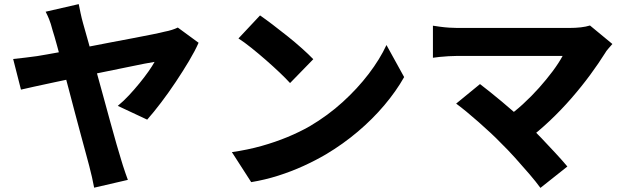

<svg xmlns="http://www.w3.org/2000/svg" viewBox="-20 -843 3040 934"><path d="M363 -823Q367 -803 372 -779Q377 -755 384 -730Q396 -689 411.5 -632.5Q427 -576 445 -510.5Q463 -445 481.5 -378Q500 -311 516.5 -250Q533 -189 547 -141Q561 -93 569 -67Q572 -56 578 -37.5Q584 -19 590.5 0Q597 19 602 32L438 70Q434 48 427.5 19Q421 -10 414 -36Q408 -58 397.5 -97.5Q387 -137 373 -188Q359 -239 344 -296.5Q329 -354 313.5 -412.5Q298 -471 283.5 -525Q269 -579 257 -623Q245 -667 236 -695Q227 -730 218.5 -750.5Q210 -771 202 -786ZM946 -635Q929 -596 899.5 -546.5Q870 -497 835 -444.5Q800 -392 763.5 -344Q727 -296 696 -261L553 -328Q581 -351 607.5 -379.5Q634 -408 658.5 -438Q683 -468 702 -495Q721 -522 732 -542Q718 -540 681.5 -533Q645 -526 593 -515Q541 -504 480.5 -492Q420 -480 359.5 -467Q299 -454 243.5 -442.5Q188 -431 146 -421.5Q104 -412 82 -407L44 -556Q74 -559 102 -562.5Q130 -566 160 -570Q174 -572 210 -578.5Q246 -585 296 -594Q346 -603 403.5 -614.5Q461 -626 519.5 -637Q578 -648 630.5 -658Q683 -668 722.5 -676Q762 -684 781 -689Q798 -692 815.5 -697.5Q833 -703 845 -709Z M1245 -768Q1271 -750 1306 -723.5Q1341 -697 1378.5 -667Q1416 -637 1449 -607.5Q1482 -578 1504 -555L1391 -439Q1371 -461 1340.5 -490Q1310 -519 1274 -550.5Q1238 -582 1203 -610Q1168 -638 1140 -656ZM1108 -103Q1185 -114 1252.5 -133Q1320 -152 1379 -176.5Q1438 -201 1487 -229Q1575 -281 1647 -346.5Q1719 -412 1773.5 -483.5Q1828 -555 1860 -624L1946 -468Q1907 -399 1849.5 -331Q1792 -263 1720.5 -202.5Q1649 -142 1567 -93Q1516 -63 1457 -36Q1398 -9 1333.5 11.5Q1269 32 1202 43Z M2959 -629Q2948 -616 2938.5 -605.5Q2929 -595 2923 -584Q2893 -536 2851.5 -479.5Q2810 -423 2760 -365.5Q2710 -308 2655 -256Q2600 -204 2544 -162L2434 -265Q2481 -297 2523.5 -336Q2566 -375 2602.5 -416Q2639 -457 2668.5 -496.5Q2698 -536 2717 -571Q2698 -571 2665.5 -571Q2633 -571 2591.5 -571Q2550 -571 2504.5 -571Q2459 -571 2413 -571Q2367 -571 2326.5 -571Q2286 -571 2254.5 -571Q2223 -571 2205 -571Q2185 -571 2161.5 -569.5Q2138 -568 2117.5 -566Q2097 -564 2086 -562V-718Q2099 -716 2120.5 -713Q2142 -710 2165 -708.5Q2188 -707 2205 -707Q2219 -707 2250 -707Q2281 -707 2322.5 -707Q2364 -707 2412 -707Q2460 -707 2509 -707Q2558 -707 2604 -707Q2650 -707 2687 -707Q2724 -707 2748 -707Q2812 -707 2850 -719ZM2416 -148Q2394 -171 2366.5 -196.5Q2339 -222 2308.5 -249Q2278 -276 2250 -299Q2222 -322 2199 -339L2315 -434Q2336 -418 2363.5 -396Q2391 -374 2421.5 -348.5Q2452 -323 2483.5 -295.5Q2515 -268 2544 -240Q2578 -209 2613.5 -171.5Q2649 -134 2682 -98.5Q2715 -63 2740 -33L2609 71Q2588 42 2555 3.5Q2522 -35 2485.5 -75.5Q2449 -116 2416 -148Z"/></svg>

Font: Noto Sans SC ExtraBold
Style: Regular
Weight: 800
Designer: Ryoko NISHIZUKA 西塚涼子 (kana, bopomofo & ideographs); Paul D. Hunt (Latin, Greek & Cyrillic); Sandoll Communications 산돌커뮤니
Foundry: Adobe
Version: Version 2.004-H2;hotconv 1.0.118;makeotfexe 2.5.65603